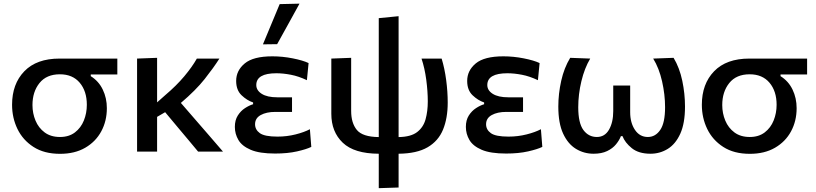

<svg xmlns="http://www.w3.org/2000/svg" viewBox="-20 -810 4362 1026"><path d="M301 12Q216 12 159 -24.8Q102 -61.5 73.2 -121Q44.5 -180.5 44.5 -250Q44.5 -361.5 110 -429.2Q175.5 -497 298.5 -497H607V-412H465V-403Q507.5 -376.5 529.2 -331.2Q551 -286 551 -232Q551 -163.5 521.2 -108.2Q491.5 -53 435.5 -20.5Q379.5 12 301 12ZM300.5 -78Q348.5 -78 380.5 -102.5Q412.5 -127 428.2 -166.2Q444 -205.5 444 -250Q444 -323 406 -368Q368 -413 300 -413Q228.5 -413 191 -366.2Q153.5 -319.5 153.5 -248.5Q153.5 -204.5 169.8 -165.5Q186 -126.5 218.8 -102.2Q251.5 -78 300.5 -78Z M712.5 0V-497L819.5 -501V-263L863.5 -302Q922.5 -352 964.5 -402Q1006.5 -452 1032 -497H1152.5Q1121 -447.5 1073.8 -387.8Q1026.5 -328 946.5 -260L1024.5 -170Q1058 -131 1096.5 -87Q1134.5 -43 1171.5 0H1038.5Q1011.5 -32.5 986 -63Q960.5 -93.5 933.5 -125.5L862.5 -210.5L819.5 -185.5V0Z M1450 10.5Q1366.5 10.5 1319.8 -9.5Q1273 -29.5 1254 -62Q1235 -94.5 1235 -132Q1235 -168 1250.8 -192.8Q1266.5 -217.5 1289.2 -232.2Q1312 -247 1332.5 -253V-262.5Q1299.5 -273.5 1270.8 -301Q1242 -328.5 1242 -377.5Q1242 -433 1287.8 -471Q1333.5 -509 1435.5 -509Q1489.5 -509 1544 -498.2Q1598.5 -487.5 1629 -473L1620 -381.5Q1576 -402.5 1534.5 -410.5Q1493 -418.5 1457 -418.5Q1349.5 -418.5 1349.5 -355.5Q1349.5 -327 1378.8 -308.5Q1408 -290 1462 -290H1540.5V-212H1451Q1403.5 -212 1373.2 -195.2Q1343 -178.5 1343 -146Q1343 -117 1368.5 -98.5Q1394 -80 1463 -80Q1513.5 -80 1559.8 -91.8Q1606 -103.5 1636 -119.5L1643.5 -25Q1618 -12.5 1567.5 -1Q1517 10.5 1450 10.5ZM1385 -573Q1429.5 -679.5 1474.5 -788L1580.5 -790.5Q1550 -735 1520.5 -681.5Q1490.5 -627.5 1461 -574Z M2004 195.5V11.5Q1873 11 1811.8 -47.2Q1750.5 -105.5 1750.5 -202V-497L1856.5 -501V-217.5Q1856.5 -152.5 1887 -115.5Q1917.5 -78.5 2004 -77.5V-713L2110 -723.5V-77.5Q2175.5 -78.5 2209 -104.2Q2242.5 -130 2254.2 -172.8Q2266 -215.5 2266 -268Q2266 -322 2257.8 -384Q2249.5 -446 2232.5 -497H2340Q2356 -444.5 2364.2 -382.5Q2372.5 -320.5 2372.5 -262Q2372.5 -178.5 2347.5 -117.5Q2322.5 -56.5 2265 -23Q2207.5 10.5 2110 11.5V192Z M2684.5 10.5Q2601 10.5 2554.2 -9.5Q2507.5 -29.5 2488.5 -62Q2469.5 -94.5 2469.5 -132Q2469.5 -168 2485.2 -192.8Q2501 -217.5 2523.8 -232.2Q2546.5 -247 2567 -253V-262.5Q2534 -273.5 2505.2 -301Q2476.5 -328.5 2476.5 -377.5Q2476.5 -433 2522.2 -471Q2568 -509 2670 -509Q2724 -509 2778.5 -498.2Q2833 -487.5 2863.5 -473L2854.5 -381.5Q2810.5 -402.5 2769 -410.5Q2727.5 -418.5 2691.5 -418.5Q2584 -418.5 2584 -355.5Q2584 -327 2613.2 -308.5Q2642.5 -290 2696.5 -290H2775V-212H2685.5Q2638 -212 2607.8 -195.2Q2577.5 -178.5 2577.5 -146Q2577.5 -117 2603 -98.5Q2628.5 -80 2697.5 -80Q2748 -80 2794.2 -91.8Q2840.5 -103.5 2870.5 -119.5L2878 -25Q2852.5 -12.5 2802 -1Q2751.5 10.5 2684.5 10.5Z M3152 11.5Q3100.5 11.5 3057.8 -14.5Q3015 -40.5 2989.2 -96Q2963.5 -151.5 2963.5 -240.5Q2963.5 -309 2979 -378.2Q2994.5 -447.5 3027 -501L3134 -497Q3103.5 -446 3086.8 -376Q3070 -306 3070 -237Q3070 -152.5 3097.5 -115.2Q3125 -78 3169.5 -78Q3212 -78 3234.5 -117.2Q3257 -156.5 3257 -216.5V-353H3347.5V-210.5Q3347.5 -154 3373 -116Q3398.5 -78 3442 -78Q3482.5 -78 3508.2 -115.8Q3534 -153.5 3534 -237Q3534 -304.5 3518 -375.2Q3502 -446 3470.5 -497L3579.5 -501Q3611.5 -447.5 3626 -378.2Q3640.5 -309 3640.5 -240.5Q3640.5 -151.5 3615.5 -96Q3590.5 -40.5 3548.5 -14.5Q3506.5 11.5 3456 11.5Q3393 11.5 3356.2 -18.2Q3319.5 -48 3306.5 -82.5H3298Q3289.5 -60.5 3271.8 -38.8Q3254 -17 3224.5 -2.8Q3195 11.5 3152 11.5Z M3987 12Q3902 12 3845 -24.8Q3788 -61.5 3759.2 -121Q3730.5 -180.5 3730.5 -250Q3730.5 -361.5 3796 -429.2Q3861.5 -497 3984.5 -497H4293V-412H4151V-403Q4193.5 -376.5 4215.2 -331.2Q4237 -286 4237 -232Q4237 -163.5 4207.2 -108.2Q4177.5 -53 4121.5 -20.5Q4065.5 12 3987 12ZM3986.5 -78Q4034.5 -78 4066.5 -102.5Q4098.5 -127 4114.2 -166.2Q4130 -205.5 4130 -250Q4130 -323 4092 -368Q4054 -413 3986 -413Q3914.5 -413 3877 -366.2Q3839.5 -319.5 3839.5 -248.5Q3839.5 -204.5 3855.8 -165.5Q3872 -126.5 3904.8 -102.2Q3937.5 -78 3986.5 -78Z"/></svg>

Font: Heraclito Medium
Style: Regular
Weight: 500
Designer: Kostas Bartsokas (font) & Cristiano Sobral (main changes)
Foundry: Kostas Bartsokas (font) & Cristiano Sobral (main changes)
Version: Version 1.00;July 8, 2020;FontCreator 13.0.0.2655 64-bit